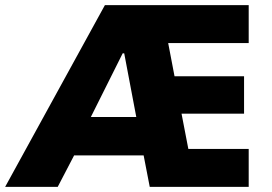

<svg xmlns="http://www.w3.org/2000/svg" viewBox="-61 -725 1055 745"><path d="M-41 0 346 -705H904V-558H522L582 -608L626 -378L543 -429H886V-284H574L633 -338L681 -89L600 -147H904V0H520L482 -196L538 -122H193L262 -190L163 0ZM415 -518 276 -240 274 -271H511L475 -233L421 -518Z"/></svg>

Font: Nunito Sans 7pt SemiCondensed Black
Style: Regular
Weight: 900
Width: 4
Designer: Vernon Adams
Foundry: Vernon Adams
Version: Version 3.101;gftools[0.9.27]